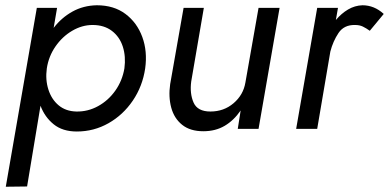

<svg xmlns="http://www.w3.org/2000/svg" viewBox="-20 -490 1479 730"><path d="M83 219 2 220 120 -460H197L184 -384Q214 -423 255.5 -446Q297 -469 348 -470Q413 -470 457 -437Q501 -404 521 -349.5Q541 -295 532 -230Q522 -162 485 -107.5Q448 -53 392.5 -21.5Q337 10 272 10Q218 10 184 -17.5Q150 -45 134 -88ZM453 -230Q459 -275 447 -312.5Q435 -350 405.5 -372.5Q376 -395 332 -395Q292 -395 254.5 -373Q217 -351 191 -313.5Q165 -276 158 -230Q152 -187 164 -149.5Q176 -112 203 -89.5Q230 -67 270 -66Q314 -65 353 -86.5Q392 -108 418.5 -145.5Q445 -183 453 -230Z M707 -180Q701 -134 716 -100Q731 -66 780 -66Q831 -66 868 -97.5Q905 -129 913 -176L963 -460H1043L963 0H884L895 -70Q869 -32 834 -11.5Q799 9 753 9Q703 9 672.5 -15.5Q642 -40 631 -81Q620 -122 627 -170L678 -460H755Z M1386 -373Q1372 -383 1359.5 -389Q1347 -395 1330 -395Q1288 -396 1267 -364.5Q1246 -333 1236 -294L1186 0H1106L1186 -460H1265L1257 -414Q1278 -439 1303.5 -454Q1329 -469 1358 -470Q1403 -470 1439 -437Z"/></svg>

Font: Jost*
Style: Italic
Weight: 400
Italic angle: -10°
Version: Version 3.7